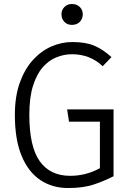

<svg xmlns="http://www.w3.org/2000/svg" viewBox="-20 -923 655 953"><path d="M317.9 10.3Q239.5 10.3 180 -29.5Q120.5 -69.2 87.2 -149.7Q53.8 -230.3 53.8 -352.3Q53.8 -443.6 77.9 -511.5Q102.1 -579.5 142.8 -624.6Q183.6 -669.7 234.6 -692.1Q285.6 -714.4 339 -714.4Q405.6 -714.4 448.7 -695.9Q491.8 -677.4 533.3 -639.5L489.7 -594.4Q427.2 -653.8 336.9 -653.8Q297.9 -653.8 260.3 -638.7Q222.6 -623.6 192.3 -589.2Q162.1 -554.9 143.8 -496.9Q125.6 -439 125.6 -352.8Q125.6 -194.9 177.4 -122.6Q229.2 -50.3 328.2 -50.3Q407.2 -50.3 475.9 -88.2V-319H322.6L313.3 -380H543.6V-48.2Q497.4 -24.6 445.6 -7.2Q393.8 10.3 317.9 10.3ZM336.9 -903.1Q361.5 -903.1 376.2 -888.2Q390.8 -873.3 390.8 -852.3Q390.8 -829.7 376.2 -814.6Q361.5 -799.5 336.9 -799.5Q313.8 -799.5 299.5 -814.6Q285.1 -829.7 285.1 -852.3Q285.1 -873.3 299.5 -888.2Q313.8 -903.1 336.9 -903.1Z"/></svg>

Font: Fira Code Light
Style: Regular
Weight: 300
Monospace: yes
Designer: Carrois Corporate, Edenspiekermann AG, Nikita Prokopov
Foundry: Carrois Corporate, Edenspiekermann AG, Nikita Prokopov
Version: Version 6.000; ttfautohint (v1.8.2) -l 8 -r 50 -G 200 -x 14 